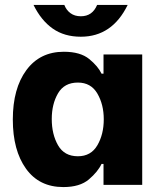

<svg xmlns="http://www.w3.org/2000/svg" viewBox="-20 -750 656 779"><path d="M32 -265Q32 -391 87 -465.5Q142 -540 239 -540Q306 -540 342 -510.5Q378 -481 392 -451H400V-529H557V0H400V-85H392Q377 -53 340.5 -22Q304 9 237 9Q139 9 85.5 -65.5Q32 -140 32 -265ZM401 -266Q401 -326 375 -370.5Q349 -415 296 -415Q241 -415 215.5 -371.5Q190 -328 190 -267Q190 -205 215.5 -160.5Q241 -116 296 -116Q349 -116 375 -160.5Q401 -205 401 -266ZM116 -730H241Q249 -709 266 -696.5Q283 -684 308 -684Q355 -684 374 -730H498Q435 -601 308 -601Q241 -601 194 -634Q147 -667 116 -730Z"/></svg>

Font: Be Vietnam ExtraBold
Style: Regular
Weight: 800
Designer: Gabriel Lam
Foundry: TypeRant
Version: Version 4.000